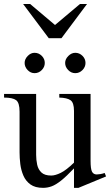

<svg xmlns="http://www.w3.org/2000/svg" viewBox="-20 -909 541 944"><path d="M501.5 -41.5 365.7 14.6H343.8V-81.1Q306.2 -41.5 280.3 -21Q254.4 -0.5 233.9 7.1Q213.4 14.6 191.9 14.6Q152.8 14.6 129.6 -2.2Q106.4 -19 95 -45.7Q83.5 -72.3 79.8 -102.5Q76.2 -132.8 76.2 -159.7V-359.9Q76.2 -403.8 59.3 -416.5Q42.5 -429.2 0 -429.2V-447.3H157.7V-147.9Q157.7 -122.6 162.8 -99.1Q168 -75.7 183.8 -60.8Q199.7 -45.9 231.9 -45.9Q251.5 -45.9 278.6 -59.1Q305.7 -72.3 343.8 -109.4V-363.8Q343.8 -404.3 326.7 -416.3Q309.6 -428.2 271.5 -429.2V-447.3H425.3V-118.7Q425.3 -78.6 432.4 -64.9Q439.5 -51.3 455.6 -51.3Q462.4 -51.3 473.1 -53Q483.9 -54.7 494.6 -58.6ZM400.4 -599.6Q400.4 -579.6 385.5 -564.5Q370.6 -549.3 350.1 -549.3Q330.1 -549.3 315.2 -564.7Q300.3 -580.1 300.3 -599.6Q300.3 -618.2 315.9 -633.8Q331.5 -649.4 350.1 -649.4Q370.6 -649.4 385.5 -634.5Q400.4 -619.6 400.4 -599.6ZM200.2 -599.6Q200.2 -579.6 185.3 -564.5Q170.4 -549.3 149.9 -549.3Q130.4 -549.3 115.7 -564.7Q101.1 -580.1 101.1 -599.6Q101.1 -618.2 116.2 -633.8Q131.3 -649.4 149.9 -649.4Q170.4 -649.4 185.3 -634.5Q200.2 -619.6 200.2 -599.6ZM407.7 -889.2 282.2 -721.2H219.7L93.8 -889.2H128.4L250.5 -786.1L373 -889.2Z"/></svg>

Font: BabelStone Roman
Style: Regular
Weight: 400
Designer: Walt Agee, Victor Gaultney, Peter Martin, Debbi Hosken, Becca Hirsbrunner (SIL); Andrew West (BabelStone)
Foundry: BabelStone
Version: Version 16.000